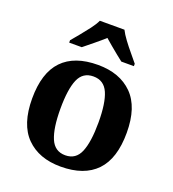

<svg xmlns="http://www.w3.org/2000/svg" viewBox="-140 -873 893 990"><g transform="rotate(20 306.5 -378.0)"><path d="M304.6 10Q185 10 116 -59.3Q47 -128.7 47 -270.3Q47 -411 113.1 -480Q179.2 -549 308 -549Q428 -549 497 -480Q566 -411 566 -270.3Q566 -128.7 499.5 -59.3Q433 10 304.6 10ZM307 -53Q365 -53 388 -108.5Q411 -164 411 -270.5Q411 -377 387.5 -431Q364 -485 306 -485Q248 -485 225 -431.2Q202 -377.5 202 -270Q202 -164 225.5 -108.5Q249 -53 307 -53ZM128 -619Q144 -638 165.5 -664Q187 -690 207.5 -717Q228 -744 238 -766H373Q384 -744 404 -717Q424 -690 446 -664Q468 -638 483 -619V-606H414Q400 -617 380 -633Q360 -649 340 -666Q320 -683 305 -696Q283 -676 250.5 -649.5Q218 -623 197 -606H128Z"/></g></svg>

Font: Noto Serif Khojki
Style: Regular
Weight: 400
Designer: Juan Bruce
Version: Version 2.002